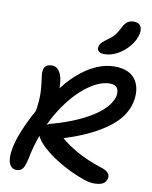

<svg xmlns="http://www.w3.org/2000/svg" viewBox="-106 -1076 923 1167"><g transform="rotate(10 356.0 -493.0)"><path d="M77 13Q45 13 32 -20Q19 -53 31 -114Q40 -162 65 -223.5Q90 -285 132 -362Q138 -401 140 -433.5Q142 -466 139 -500.5Q136 -535 130 -577Q125 -613 137 -631.5Q149 -650 182 -650Q214 -650 233 -613Q252 -576 249 -487L222 -483Q274 -560 330.5 -610Q387 -660 444.5 -685Q502 -710 556 -710Q607 -710 640 -694Q673 -678 690 -650.5Q707 -623 711 -589Q715 -555 707 -519Q699 -478 674 -438.5Q649 -399 603 -362Q557 -325 489 -291Q421 -257 326 -227Q366 -191 430.5 -155Q495 -119 576 -93Q614 -81 626 -66.5Q638 -52 635 -35Q629 -9 609.5 1.5Q590 12 553 12Q529 12 490 -1Q451 -14 405 -36Q359 -58 315 -86Q271 -114 236 -145Q201 -176 183 -207Q175 -223 178 -241.5Q181 -260 194.5 -276Q208 -292 230 -298Q328 -325 396 -356Q464 -387 507 -418.5Q550 -450 571.5 -480Q593 -510 598 -534Q604 -563 592.5 -583Q581 -603 545 -603Q511 -603 473 -586Q435 -569 395 -537Q355 -505 316 -458Q277 -411 242.5 -351.5Q208 -292 181 -220.5Q154 -149 138 -67Q131 -35 123 -17.5Q115 0 103.5 6.5Q92 13 77 13ZM482 -773Q456 -773 445.5 -783.5Q435 -794 438 -811Q441 -826 452 -837.5Q463 -849 484 -864Q513 -884 527 -901.5Q541 -919 555 -947Q570 -978 586.5 -988.5Q603 -999 623 -999Q654 -999 666 -980.5Q678 -962 672 -933Q663 -891 632.5 -854Q602 -817 561.5 -795Q521 -773 482 -773Z"/></g></svg>

Font: Shantell Sans Medium
Style: Italic
Weight: 500
Italic angle: -11°
Designer: Stephen Nixon, Anya Danilova, Shantell Martin
Foundry: Arrow Type
Version: Version 1.011;[c5ecc13dd]